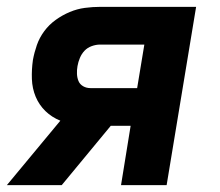

<svg xmlns="http://www.w3.org/2000/svg" viewBox="-21 -540 641 560"><path d="M-1 0 155 -188Q130 -198 111.5 -216Q93 -234 83 -258Q73 -282 72 -309.5Q71 -337 75 -365Q79 -387 86.5 -408.5Q94 -430 108 -449Q122 -468 141.5 -482Q161 -496 182.5 -505Q204 -514 226.5 -517Q249 -520 271 -520H551L465 0H332L360 -173H302L159 0ZM243 -283H379L400 -410H271Q259 -410 246.5 -405.5Q234 -401 225.5 -392Q217 -383 212 -371Q207 -359 205 -347Q203 -336 203.5 -324.5Q204 -313 208 -303.5Q212 -294 221.5 -288.5Q231 -283 243 -283Z"/></svg>

Font: Iosevka XBd Ex Obl
Style: Regular
Weight: 800
Width: 7
Italic angle: -9°
Monospace: yes
Designer: Belleve Invis
Foundry: Belleve Invis
Version: Version 32.5.0; ttfautohint (v1.8.4)